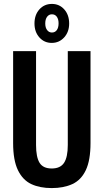

<svg xmlns="http://www.w3.org/2000/svg" viewBox="-20 -948 529 980"><path d="M244 12Q183 12 139.5 -8.5Q96 -29 71.5 -79.5Q47 -130 47 -218V-687H164V-208Q164 -146 182 -117Q200 -88 244 -88Q288 -88 307 -117Q326 -146 326 -208V-687H442V-218Q442 -130 418 -79.5Q394 -29 349.5 -8.5Q305 12 244 12ZM244 -729Q206 -729 181 -757Q156 -785 156 -828Q156 -872 181 -900Q206 -928 245 -928Q283 -928 308 -900Q333 -872 333 -828Q333 -785 307.5 -757Q282 -729 244 -729ZM245 -782Q261 -782 270 -794.5Q279 -807 279 -829Q279 -850 270 -862.5Q261 -875 245 -875Q230 -875 220.5 -862.5Q211 -850 211 -828Q211 -807 220.5 -794.5Q230 -782 245 -782Z"/></svg>

Font: Archivo ExtraCondensed SemiBold
Style: Regular
Weight: 600
Width: 2
Designer: Hector Gatti
Foundry: Omnibus-Type
Version: Version 2.001